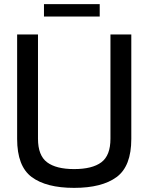

<svg xmlns="http://www.w3.org/2000/svg" viewBox="-20 -904 719 930"><path d="M63 -231V-737H164V-232Q164 -151 208 -118Q252 -85 339 -85Q427 -85 471 -118Q515 -151 515 -232V-737H616V-231Q616 -99 545 -46.5Q474 6 339 6Q204 6 133.5 -46.5Q63 -99 63 -231ZM193 -884H463V-824H193Z"/></svg>

Font: Exo Medium
Style: Regular
Weight: 500
Designer: Natanael Gama
Foundry: Natanael Gama
Version: Version 1.500; ttfautohint (v1.6)